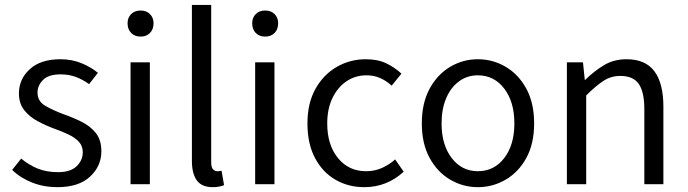

<svg xmlns="http://www.w3.org/2000/svg" viewBox="-20 -755 2819 787"><path d="M215.3 12.2Q159.7 12.2 111.8 -6.6Q64 -25.4 29.8 -58.6L66.9 -105Q98.6 -78.6 134.5 -64Q170.4 -49.3 218.3 -49.3Q268.6 -49.3 293.9 -73.5Q319.3 -97.7 319.3 -130.9Q319.3 -157.2 302.7 -174.6Q286.1 -191.9 260 -204.1Q233.9 -216.3 205.1 -226.6Q168 -240.2 134.3 -258.3Q100.6 -276.4 79.1 -303.7Q57.6 -331.1 57.6 -372.1Q57.6 -430.7 102.1 -471.4Q146.5 -512.2 227.5 -512.2Q273.9 -512.2 313.2 -496.3Q352.5 -480.5 381.3 -456.5L345.2 -410.2Q318.8 -429.2 290.8 -439.7Q262.7 -450.2 228.5 -450.2Q179.2 -450.2 156.5 -427.5Q133.8 -404.8 133.8 -376Q133.8 -340.3 164.1 -322.3Q194.3 -304.2 239.7 -287.1Q279.3 -273.4 314.9 -255.6Q350.6 -237.8 373 -209.5Q395.5 -181.2 395.5 -134.8Q395.5 -74.2 349.1 -31Q302.7 12.2 215.3 12.2Z M515.1 0V-499.5H594.2V0ZM556.2 -605Q532.2 -605 517.6 -619.9Q502.9 -634.8 502.9 -659.7Q502.9 -682.6 517.6 -697.3Q532.2 -711.9 556.2 -711.9Q580.1 -711.9 594.7 -697.3Q609.4 -682.6 609.4 -659.7Q609.4 -634.8 594.7 -619.9Q580.1 -605 556.2 -605Z M852.1 12.2Q807.1 12.2 786.9 -15.4Q766.6 -43 766.6 -95.7V-734.9H845.7V-89.4Q845.7 -69.3 853 -61.3Q860.4 -53.2 870.6 -53.2Q874.5 -53.2 878.2 -53.5Q881.8 -53.7 888.2 -55.2L898.4 3.9Q890.1 7.3 878.4 9.8Q866.7 12.2 852.1 12.2Z M1025.9 0V-499.5H1105V0ZM1066.9 -605Q1043 -605 1028.3 -619.9Q1013.7 -634.8 1013.7 -659.7Q1013.7 -682.6 1028.3 -697.3Q1043 -711.9 1066.9 -711.9Q1090.8 -711.9 1105.5 -697.3Q1120.1 -682.6 1120.1 -659.7Q1120.1 -634.8 1105.5 -619.9Q1090.8 -605 1066.9 -605Z M1473.1 12.2Q1407.2 12.2 1354.5 -18.6Q1301.8 -49.3 1271 -107.7Q1240.2 -166 1240.2 -249Q1240.2 -332.5 1273.4 -391.4Q1306.6 -450.2 1361.1 -481.2Q1415.5 -512.2 1479 -512.2Q1528.8 -512.2 1564 -495.1Q1599.1 -478 1625.5 -453.1L1585.4 -403.8Q1564.5 -423.3 1538.8 -434.8Q1513.2 -446.3 1482.4 -446.3Q1436 -446.3 1399.7 -421.4Q1363.3 -396.5 1342.3 -352.3Q1321.3 -308.1 1321.3 -249Q1321.3 -161.1 1365.2 -107.2Q1409.2 -53.2 1480.5 -53.2Q1516.1 -53.2 1546.4 -66.9Q1576.7 -80.6 1599.6 -101.6L1634.8 -51.3Q1565.9 12.2 1473.1 12.2Z M1938.5 12.2Q1877.9 12.2 1825.4 -18.6Q1772.9 -49.3 1741 -107.7Q1709 -166 1709 -249Q1709 -332.5 1741 -391.4Q1772.9 -450.2 1825.4 -481.2Q1877.9 -512.2 1938.5 -512.2Q2000 -512.2 2052.7 -481.2Q2105.5 -450.2 2137.5 -391.4Q2169.4 -332.5 2169.4 -249Q2169.4 -166 2137.5 -107.7Q2105.5 -49.3 2052.7 -18.6Q2000 12.2 1938.5 12.2ZM1938.5 -53.2Q2005.4 -53.2 2046.9 -107.2Q2088.4 -161.1 2088.4 -249Q2088.4 -337.4 2046.9 -391.8Q2005.4 -446.3 1938.5 -446.3Q1895 -446.3 1861.3 -421.4Q1827.6 -396.5 1808.8 -352.3Q1790 -308.1 1790 -249Q1790 -161.1 1831.5 -107.2Q1873 -53.2 1938.5 -53.2Z M2303.7 0V-499.5H2369.6L2377 -427.7H2378.9Q2415 -463.4 2455.6 -487.8Q2496.1 -512.2 2547.9 -512.2Q2626 -512.2 2662.6 -462.6Q2699.2 -413.1 2699.2 -317.4V0H2621.1V-307.1Q2621.1 -378.4 2598.1 -411.1Q2575.2 -443.8 2522.9 -443.8Q2484.4 -443.8 2453.1 -423.3Q2421.9 -402.8 2382.8 -363.8V0Z"/></svg>

Font: Akatab
Style: Regular
Weight: 400
Designer: SIL Global
Foundry: SIL Global
Version: Version 4.100